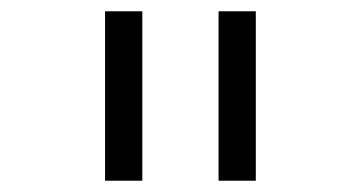

<svg xmlns="http://www.w3.org/2000/svg" viewBox="-20 -850 640 340"><path d="M367 -530V-830H433V-530ZM166 -530V-830H232V-530Z"/></svg>

Font: Tiny ExtraLight
Style: Regular
Weight: 200
Monospace: yes
Designer: Philipp Nurullin, Konstantin Bulenkov
Foundry: JetBrains
Version: Version 2.251; ttfautohint (v1.8.4.7-5d5b)